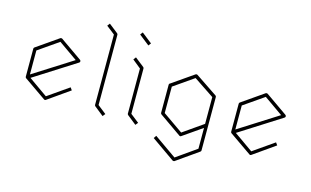

<svg xmlns="http://www.w3.org/2000/svg" viewBox="-105 -1061 2454 1516"><g transform="rotate(15 1122.0 -303.0)"><path d="M473 -425Q479 -420 479 -414Q479 -406 472 -402L132 -186L287 -77L458 -196L473 -175L295 -50Q292 -47 287 -47Q282 -47 279 -50L99 -175Q94 -179 94 -186V-414Q94 -421 99 -425L279 -550Q286 -554 294 -550ZM121 -211 441 -414 287 -522 121 -407Z M707 -692V-118L777 -63L760 -42L686 -101Q680 -107 680 -111V-687L611 -741L627 -762L702 -703Q707 -698 707 -692Z M975 -488V-118L1045 -63L1028 -42L954 -101Q948 -107 948 -111V-481L879 -537L895 -558L970 -499Q975 -494 975 -488ZM965 -674 880 -741 896 -762 981 -695Z M1585 -418V19Q1585 24 1579 29L1401 154Q1399 156 1393 156Q1387 156 1385 154L1195 21L1210 -1L1393 127L1558 11V-159L1401 -50Q1398 -47 1393 -47Q1388 -47 1385 -50L1206 -175Q1200 -180 1200 -186V-415Q1200 -425 1208 -428L1384 -550Q1392 -555 1399 -551L1579 -430Q1585 -426 1585 -418ZM1393 -77 1558 -192V-411L1392 -522L1228 -408V-192Z M2152 -425Q2158 -420 2158 -414Q2158 -406 2151 -402L1811 -186L1966 -77L2137 -196L2152 -175L1974 -50Q1971 -47 1966 -47Q1961 -47 1958 -50L1778 -175Q1773 -179 1773 -186V-414Q1773 -421 1778 -425L1958 -550Q1965 -554 1973 -550ZM1800 -211 2120 -414 1966 -522 1800 -407Z"/></g></svg>

Font: Envoyer
Style: Regular
Weight: 400
Version: Version 0.1